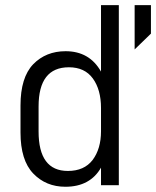

<svg xmlns="http://www.w3.org/2000/svg" viewBox="-20 -710 599 736"><path d="M107.4 -44.9Q58.6 -95.7 58.6 -202.1V-305.7Q58.6 -413.1 107.4 -463.9Q156.2 -513.7 231.4 -513.7Q323.2 -513.7 367.2 -435.5V-690.4H435.5V0H367.2V-67.4Q346.7 -31.2 312.5 -12.7Q278.3 5.9 230.5 5.9Q156.2 5.9 107.4 -44.9ZM335 -96.7Q367.2 -139.6 367.2 -207V-295.9Q367.2 -366.2 335.9 -409.2Q304.7 -452.1 244.1 -452.1Q127.9 -452.1 127.9 -301.8V-206.1Q127.9 -54.7 240.2 -54.7Q302.7 -54.7 335 -96.7ZM496.1 -690.4H558.6V-581.1L496.1 -520.5Z"/></svg>

Font: Dinish
Style: Regular
Weight: 400
Designer: Bert Driehuis
Foundry: Playbeing
Version: Version 3.006; git-39231f3c-release